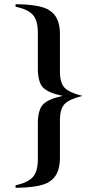

<svg xmlns="http://www.w3.org/2000/svg" viewBox="-20 -718 434 913"><path d="M265 -557V-378Q265 -325 286.5 -301.5Q308 -278 372 -262Q308 -246 286.5 -222.5Q265 -199 265 -146V33Q265 115 215 146Q173 174 54 175V163Q114 150 137 123Q160 96 160 39V-132Q160 -194 184 -220.5Q208 -247 278 -262Q207 -277 183.5 -303Q160 -329 160 -392V-563Q160 -620 136.5 -647Q113 -674 54 -686V-698Q173 -697 215 -669Q265 -638 265 -557Z"/></svg>

Font: STIX MathJax Main
Style: Bold
Weight: 700
Designer: MicroPress Inc., with final additions and corrections provided by Coen Hoffman, Elsevier (retired)
Version: Version 1.1.1